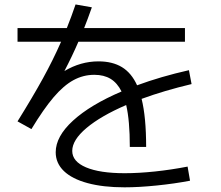

<svg xmlns="http://www.w3.org/2000/svg" viewBox="-20 -799 978 850"><path d="M538.6 -334Q426.3 -285.6 363 -232.4Q299.8 -179.2 299.8 -130.9Q299.8 -84 360.8 -58.1Q421.9 -32.2 532.2 -32.2Q593.8 -32.2 665.8 -39.8Q737.8 -47.4 810.5 -61.5L821.3 1Q752.9 14.2 673.8 22.2Q594.7 30.3 531.2 30.3Q436.5 30.3 367.9 11.7Q299.3 -6.8 262.9 -41.7Q226.6 -76.7 226.6 -125Q226.6 -194.8 303.2 -264.9Q379.9 -335 518.1 -394Q499 -432.1 469.5 -450Q439.9 -467.8 397.5 -467.8Q348.6 -467.8 305.4 -444.3Q262.2 -420.9 217.5 -368.7Q172.9 -316.4 119.1 -227.5L57.6 -261.7Q125 -370.1 169.9 -451.7Q214.8 -533.2 250.5 -614.3H57.6V-674.8H275.9Q296.4 -726.1 314.5 -779.3L386.7 -766.6Q367.2 -711.4 352.5 -674.8H798.8V-614.3H327.1Q300.3 -551.8 265.1 -484.4Q336.9 -527.3 416 -527.3Q478 -527.3 520 -501.7Q562 -476.1 586.9 -421.4Q691.4 -460 816.4 -488.3L828.1 -426.8Q706.5 -397.9 606.9 -361.3Q627 -280.8 627 -148.4H554.7Q554.7 -266.1 538.6 -334Z"/></svg>

Font: Pretendard JP
Style: Regular
Weight: 400
Designer: Base glyphs from Inter by Rasmus Andersson; Hangeul glyphs from Noto Sans CJK(Source Han Sans) by Jang Soo-young and Kan
Foundry: Kil Hyung-jin
Version: Version 1.309